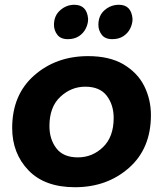

<svg xmlns="http://www.w3.org/2000/svg" viewBox="-20 -778 700 804"><path d="M294 6Q167 6 99 -65Q31 -136 31 -242Q31 -381 123 -462Q215 -543 349 -543Q437 -543 495.5 -509.5Q556.5 -473.5 584.2 -417.2Q612 -361 612 -296Q612 -156 520 -75Q428 6 294 6ZM306 -119Q367 -119 411.5 -162Q456 -205 456 -284Q456 -339 427 -377Q398 -415 337 -415Q278 -415 232.5 -372.5Q187 -330 187 -250Q187 -195 216 -157Q245 -119 306 -119ZM264 -614Q234 -614 220 -632.5Q206 -651 206 -674Q206 -712 232 -735Q258 -758 291 -758Q344 -758 349 -699Q349 -678 339.2 -658.5Q329.5 -639 310.5 -626.5Q291.5 -614 264 -614ZM450 -614Q420 -614 406 -632.5Q392 -651 392 -674Q392 -713 418 -735.5Q444 -758 478 -758Q530 -758 535 -699Q535 -678 525.2 -658.5Q515.5 -639 496.5 -626.5Q477.5 -614 450 -614Z"/></svg>

Font: Argentum Sans SemiBold
Style: Italic
Weight: 600
Italic angle: -11°
Designer: Julieta Ulanovsky (font), Cristiano Sobral (main changes and remaster)
Foundry: Julieta Ulanovsky (font), Cristiano Sobral (main changes and remaster)
Version: Version 2.007;June 15, 2022;FontCreator 14.0.0.2814 64-bit; 